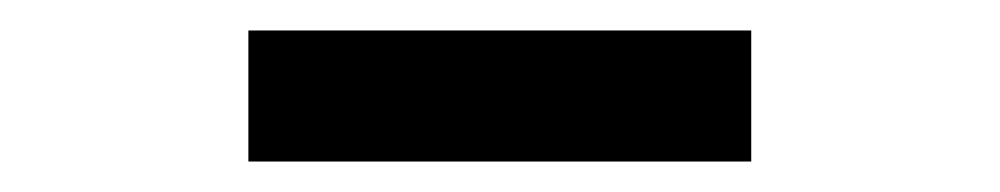

<svg xmlns="http://www.w3.org/2000/svg" viewBox="-20 -703 656 126"><path d="M143 -597V-683H473V-597Z"/></svg>

Font: Overpass Mono SemiBold
Style: Regular
Weight: 600
Monospace: yes
Designer: Delve Withrington, Dave Bailey
Foundry: Delve Fonts LLC
Version: Version 4.000